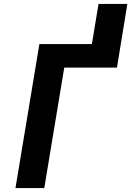

<svg xmlns="http://www.w3.org/2000/svg" viewBox="-20 -960 670 980"><path d="M59 0 181 -735H449L483 -940H630L577 -615H308L206 0Z"/></svg>

Font: Iosevka Curly HvExObl
Style: Regular
Weight: 900
Width: 7
Italic angle: -9°
Monospace: yes
Designer: Belleve Invis
Foundry: Belleve Invis
Version: Version 11.1.0; ttfautohint (v1.8.3)